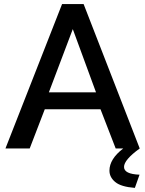

<svg xmlns="http://www.w3.org/2000/svg" viewBox="-20 -730 715 944"><path d="M666 128.9 643.1 193.8Q574.7 188.5 546.4 164.8Q518.1 141.1 518.1 108.9Q518.1 51.8 585.9 0H548.8L474.1 -192.9H200.2L126 0H6.8L285.2 -710H391.1L667 0Q589.8 55.7 589.8 90.8Q589.8 126 666 128.9ZM220.2 -275.9H452.1L337.9 -586.9Z"/></svg>

Font: Rawline SemiBold
Style: Regular
Weight: 600
Designer: Matt McInerney, Pablo Impallari, Rodrigo Fuenzalida
Foundry: Matt McInerney, Pablo Impallari, Rodrigo Fuenzalida
Version: Version 4.020;PS 004.020;hotconv 1.0.88;makeotf.lib2.5.64775